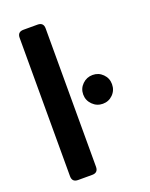

<svg xmlns="http://www.w3.org/2000/svg" viewBox="-142 -833 712 909"><g transform="rotate(-20 214.0 -378.5)"><path d="M91 0Q61 0 61 -30V-727Q61 -757 91 -757H162Q192 -757 192 -727V-30Q192 0 162 0ZM325 -299Q295 -299 273.5 -320.5Q252 -342 252 -372Q252 -402 273.5 -423Q295 -444 325 -444Q355 -444 376 -423Q397 -402 397 -372Q397 -341 376 -320Q355 -299 325 -299Z"/></g></svg>

Font: Pitagon Sans Text
Style: Bold
Weight: 700
Designer: Travis Tran
Foundry: Pitagon
Version: Version 1.001; ttfautohint (v1.8.4.7-5d5b);gftools[0.9.26]